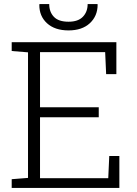

<svg xmlns="http://www.w3.org/2000/svg" viewBox="-20 -917 668 937"><path d="M37.1 0V-42.5L116.7 -48.8V-661.6L37.1 -668V-710.9H547.9V-555.2H498L493.2 -662.6H175.3V-393.6H461.9V-344.7H175.3V-47.4H508.3L513.2 -155.8H562.5V0ZM314.5 -768.6Q247.6 -768.6 209.5 -803.5Q171.4 -838.4 171.9 -894L172.9 -897H220.2Q220.2 -858.9 242.9 -835Q265.6 -811 314.5 -811Q361.3 -811 384.5 -835.2Q407.7 -859.4 407.7 -897H455.6L456.5 -894Q456.1 -838.4 418.2 -803.5Q380.4 -768.6 314.5 -768.6Z"/></svg>

Font: Roboto Slab LO Light
Style: Regular
Weight: 300
Designer: Google
Version: Version 2.000